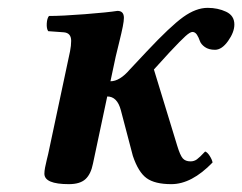

<svg xmlns="http://www.w3.org/2000/svg" viewBox="-20 -464 623 494"><path d="M277.8 -318.8 264.2 -254.9Q288.1 -254.9 314 -285.2L357.9 -332Q418.5 -396.5 451.4 -420.2Q484.4 -443.8 514.2 -443.8Q540.5 -443.8 561.8 -433.8Q583 -423.8 583 -400.9Q583 -381.3 566.9 -358.6Q550.8 -335.9 533.2 -335.9Q517.1 -335.9 507.1 -343Q497.1 -350.1 494.1 -358.9Q491.2 -367.7 486.6 -374.8Q481.9 -381.8 475.1 -381.8Q469.2 -381.8 457.3 -371.1Q445.3 -360.4 416 -329.1L376 -285.2L436 -88.9Q443.4 -64.5 450.2 -56.6Q457 -48.8 470.2 -48.8Q479.5 -48.8 486.6 -54Q493.7 -59.1 507.8 -74.2Q513.7 -72.3 519.8 -62.5Q525.9 -52.7 526.9 -45.9Q473.1 9.8 420.9 9.8Q378.4 9.8 357.2 -5.6Q335.9 -21 321.8 -63L291 -180.2Q281.7 -215.8 255.9 -215.8L219.2 -43Q213.9 -16.1 200 -3.2Q186 9.8 157.2 9.8Q94.2 9.8 94.2 -17.1Q94.2 -23.9 95.9 -32.7Q97.7 -41.5 100.3 -52.7Q103 -64 104 -67.9L160.2 -332Q163.1 -346.7 163.1 -358.9Q163.1 -379.4 144 -380.9L104 -383.8Q99.6 -390.1 100.3 -403.6Q101.1 -417 106 -422.9Q139.6 -422.9 198.5 -427.5Q257.3 -432.1 282.2 -436Q298.8 -436 298.8 -418Q298.8 -410.2 295.9 -395.5Q293 -380.9 286.9 -356.2Q280.8 -331.5 277.8 -318.8Z"/></svg>

Font: Common Serif
Style: Bold Italic
Weight: 700
Italic angle: -12°
Designer: Philipp H. Poll, Khaled Hosny
Foundry: Stefan Peev, Context Ltd.
Version: Version 1.026